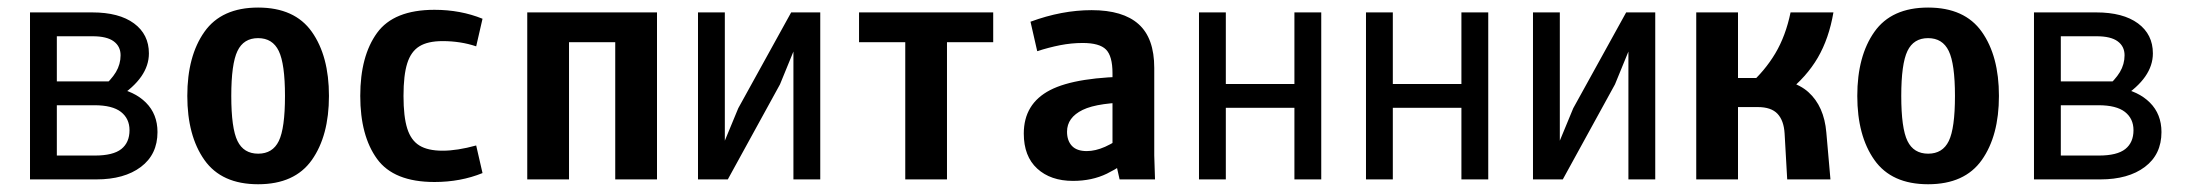

<svg xmlns="http://www.w3.org/2000/svg" viewBox="-20 -470 5728 503"><path d="M58.6 -437.5H221.7Q292 -437.5 331.1 -408.7Q370.1 -379.9 370.1 -330.1Q370.1 -266.6 290 -214.8L245.1 -238.3Q271.5 -260.7 283.7 -281.2Q295.9 -301.8 295.9 -325.2Q295.9 -348.6 277.8 -361.8Q259.8 -375 222.7 -375H128.9V-256.8H280.3V-240.2Q332 -231.4 362.3 -201.2Q392.6 -170.9 392.6 -124Q392.6 -65.4 349.1 -32.7Q305.7 0 232.4 0H58.6ZM319.3 -128.9Q319.3 -159.2 296.9 -176.8Q274.4 -194.3 227.5 -194.3H128.9V-62.5H228.5Q276.4 -62.5 297.9 -79.6Q319.3 -96.7 319.3 -128.9Z M470.7 -218.8Q470.7 -323.2 515.6 -386.7Q560.5 -450.2 656.2 -450.2Q752 -450.2 796.9 -386.7Q841.8 -323.2 841.8 -218.8Q841.8 -114.3 796.9 -50.8Q752 12.7 656.2 12.7Q560.5 12.7 515.6 -50.8Q470.7 -114.3 470.7 -218.8ZM726.6 -218.7Q726.6 -302.7 710.3 -336.4Q694.1 -370.1 656.1 -370.1Q618.2 -370.1 602.1 -336.4Q585.9 -302.7 585.9 -218.7Q585.9 -133.8 602.2 -100.6Q618.4 -67.4 656.4 -67.4Q694.3 -67.4 710.4 -100.6Q726.6 -133.8 726.6 -218.7Z M1139.6 -362.3Q1100.6 -362.3 1078.6 -348.6Q1056.6 -335 1046.9 -304.2Q1037.1 -273.4 1037.1 -218.8Q1037.1 -164.1 1046.9 -133.3Q1056.6 -102.5 1078.6 -88.9Q1100.6 -75.2 1139.6 -75.2Q1177.7 -75.2 1227.5 -88.9L1244.1 -16.6Q1186.5 6.8 1118.2 6.8Q1011.7 6.8 967.8 -53.7Q923.8 -114.3 923.8 -218.8Q923.8 -323.2 967.8 -383.8Q1011.7 -444.3 1118.2 -444.3Q1186.5 -444.3 1244.1 -420.9L1227.5 -348.6Q1186.5 -362.3 1139.6 -362.3Z M1591.8 0V-359.4H1470.7V0H1361.3V-437.5H1701.2V0Z M1878.9 -437.5V0H1808.6V-437.5ZM2128.9 -437.5V0H2058.6V-437.5ZM2100.6 -437.5 2023.4 -249 1886.7 0H1836.9L1914.1 -186.5L2052.7 -437.5Z M2460.9 -359.4V0H2351.6V-359.4H2230.5V-437.5H2582V-359.4Z M2816.4 -357.4Q2787.1 -357.4 2757.3 -351.6Q2727.5 -345.7 2697.3 -335.9L2679.7 -413.1Q2761.7 -443.4 2839.8 -443.4Q2921.9 -443.4 2962.9 -406.7Q3003.9 -370.1 3003.9 -292V-62.5L3005.9 0H2913.1L2894.5 -83V-278.3Q2894.5 -323.2 2877.4 -340.3Q2860.4 -357.4 2816.4 -357.4ZM2775.4 -125Q2775.4 -101.6 2788.1 -87.9Q2800.8 -74.2 2827.1 -74.2Q2849.6 -74.2 2875 -85.4Q2900.4 -96.7 2939.5 -124L2943.4 -127L2969.7 -73.2Q2968.8 -72.3 2966.8 -71.3Q2918.9 -34.2 2879.9 -15.1Q2840.8 3.9 2791 3.9Q2732.4 3.9 2697.3 -28.3Q2662.1 -60.5 2662.1 -120.1Q2662.1 -198.2 2731 -233.9Q2799.8 -269.5 2956.1 -269.5V-202.1Q2857.4 -202.1 2816.4 -182.1Q2775.4 -162.1 2775.4 -125Z M3371.1 0V-187.5H3191.4V0H3121.1V-437.5H3191.4V-250H3371.1V-437.5H3441.4V0Z M3808.6 0V-187.5H3628.9V0H3558.6V-437.5H3628.9V-250H3808.6V-437.5H3878.9V0Z M4066.4 -437.5V0H3996.1V-437.5ZM4316.4 -437.5V0H4246.1V-437.5ZM4288.1 -437.5 4210.9 -249 4074.2 0H4024.4L4101.6 -186.5L4240.2 -437.5Z M4423.8 -437.5H4533.2V-265.6H4588.9Q4676.8 -265.6 4717.8 -228.5Q4758.8 -191.4 4764.6 -123L4775.4 0H4662.1L4655.3 -120.1Q4653.3 -154.3 4636.7 -171.9Q4620.1 -189.5 4585 -189.5H4533.2V0H4423.8ZM4670.9 -437.5H4783.2Q4771.5 -369.1 4742.2 -318.8Q4712.9 -268.6 4661.1 -227.5L4561.5 -247.1Q4603.5 -284.2 4630.9 -330.1Q4658.2 -376 4670.9 -437.5Z M4845.7 -218.8Q4845.7 -323.2 4890.6 -386.7Q4935.5 -450.2 5031.2 -450.2Q5127 -450.2 5171.9 -386.7Q5216.8 -323.2 5216.8 -218.8Q5216.8 -114.3 5171.9 -50.8Q5127 12.7 5031.2 12.7Q4935.5 12.7 4890.6 -50.8Q4845.7 -114.3 4845.7 -218.8ZM5101.6 -218.7Q5101.6 -302.7 5085.3 -336.4Q5069.1 -370.1 5031.1 -370.1Q4993.2 -370.1 4977.1 -336.4Q4960.9 -302.7 4960.9 -218.7Q4960.9 -133.8 4977.2 -100.6Q4993.4 -67.4 5031.4 -67.4Q5069.3 -67.4 5085.4 -100.6Q5101.6 -133.8 5101.6 -218.7Z M5308.6 -437.5H5471.7Q5542 -437.5 5581.1 -408.7Q5620.1 -379.9 5620.1 -330.1Q5620.1 -266.6 5540 -214.8L5495.1 -238.3Q5521.5 -260.7 5533.7 -281.2Q5545.9 -301.8 5545.9 -325.2Q5545.9 -348.6 5527.8 -361.8Q5509.8 -375 5472.7 -375H5378.9V-256.8H5530.3V-240.2Q5582 -231.4 5612.3 -201.2Q5642.6 -170.9 5642.6 -124Q5642.6 -65.4 5599.1 -32.7Q5555.7 0 5482.4 0H5308.6ZM5569.3 -128.9Q5569.3 -159.2 5546.9 -176.8Q5524.4 -194.3 5477.5 -194.3H5378.9V-62.5H5478.5Q5526.4 -62.5 5547.9 -79.6Q5569.3 -96.7 5569.3 -128.9Z"/></svg>

Font: Sudo Var
Style: Regular
Weight: 400
Monospace: yes
Designer: Jens Kutilek
Foundry: Jens Kutilek
Version: Version 0.065;FEAKit 1.0